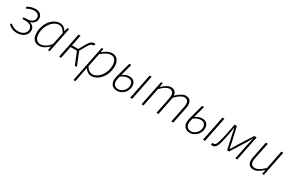

<svg xmlns="http://www.w3.org/2000/svg" viewBox="130 -1733 4780 3193"><g transform="rotate(30 2520.0 -137.0)"><path d="M166 12C271 12 358 -48 358 -141C358 -206 319 -238 273 -252V-256C326 -272 372 -316 372 -378C372 -451 318 -492 245 -492C180 -492 130 -472 84 -444L101 -416C141 -441 186 -456 240 -456C290 -456 335 -431 335 -374C335 -314 283 -272 180 -272H137L131 -238H188C271 -238 321 -206 321 -140C321 -69 251 -23 170 -23C116 -23 56 -42 19 -85L-3 -62C38 -10 107 12 166 12Z M591 12C657 12 719 -25 768 -77H772L761 0H793L890 -480H858L839 -413H835C810 -460 768 -492 711 -492C579 -492 451 -345 451 -161C451 -48 506 12 591 12ZM598 -22C531 -22 489 -70 489 -168C489 -313 595 -458 710 -458C756 -458 795 -433 831 -370L780 -127C723 -60 661 -22 598 -22Z M974 0H1012L1060 -234H1182L1276 0H1316L1214 -252L1282 -371C1318 -436 1345 -448 1369 -448C1374 -448 1377 -448 1383 -446L1394 -484C1389 -486 1381 -488 1372 -488C1336 -488 1299 -470 1253 -388L1186 -269H1067L1109 -480H1071Z M1375 218H1413L1446 43L1468 -66H1470C1497 -21 1540 12 1597 12C1729 12 1857 -134 1857 -319C1857 -430 1802 -492 1717 -492C1651 -492 1591 -453 1540 -411H1536L1547 -480H1515ZM1598 -22C1552 -22 1513 -45 1477 -106L1530 -367C1585 -420 1656 -458 1710 -458C1776 -458 1818 -409 1818 -312C1818 -166 1713 -22 1598 -22Z M2092 12C2184 12 2276 -71 2276 -182C2276 -248 2235 -301 2159 -301C2117 -301 2077 -292 2023 -254L2083 -480H2045L1966 -186C1962 -170 1958 -145 1958 -118C1958 -32 2014 12 2092 12ZM2097 -21C2039 -21 1996 -47 1996 -125C1996 -146 2002 -177 2014 -217C2074 -259 2112 -268 2151 -268C2208 -268 2239 -230 2239 -174C2239 -87 2162 -21 2097 -21ZM2339 0H2378L2474 -480H2436Z M2558 0H2596L2668 -355C2735 -426 2798 -457 2829 -457C2888 -457 2913 -427 2913 -367C2913 -348 2911 -334 2905 -305L2844 0H2882L2953 -355C3021 -426 3084 -457 3115 -457C3174 -457 3199 -427 3199 -367C3199 -348 3197 -334 3191 -305L3129 0H3168L3230 -310C3236 -338 3238 -351 3238 -375C3238 -444 3205 -492 3125 -492C3078 -492 3017 -456 2950 -391C2947 -445 2919 -492 2840 -492C2793 -492 2733 -454 2680 -403H2676L2687 -480H2655Z M3490 12C3582 12 3674 -71 3674 -182C3674 -248 3633 -301 3557 -301C3515 -301 3475 -292 3421 -254L3481 -480H3443L3364 -186C3360 -170 3356 -145 3356 -118C3356 -32 3412 12 3490 12ZM3495 -21C3437 -21 3394 -47 3394 -125C3394 -146 3400 -177 3412 -217C3472 -259 3510 -268 3549 -268C3606 -268 3637 -230 3637 -174C3637 -87 3560 -21 3495 -21ZM3737 0H3776L3872 -480H3834Z M3926 8C3972 8 4005 -33 4028 -125C4055 -236 4072 -321 4087 -430H4091C4099 -389 4105 -354 4113 -316L4173 -48H4211L4380 -316C4401 -354 4422 -390 4445 -430H4449C4436 -378 4422 -314 4414 -278L4358 0H4395L4491 -480H4445L4276 -213C4252 -174 4225 -130 4201 -88H4197C4189 -129 4180 -172 4172 -212L4111 -480H4067C4047 -363 4024 -249 3993 -133C3974 -63 3956 -31 3926 -31C3918 -31 3909 -33 3903 -35L3891 2C3899 6 3912 8 3926 8Z M4711 12C4769 12 4827 -28 4882 -79H4886L4875 0H4907L5003 -480H4965L4894 -125C4821 -53 4764 -23 4721 -23C4660 -23 4635 -53 4635 -113C4635 -132 4637 -146 4643 -175L4705 -480H4667L4605 -170C4599 -142 4597 -129 4597 -105C4597 -36 4629 12 4711 12Z"/></g></svg>

Font: Source Sans Pro Light
Style: Italic
Weight: 300
Italic angle: -11°
Designer: Paul D. Hunt
Foundry: Adobe Systems Incorporated
Version: Version 3.006;hotconv 1.0.111;makeotfexe 2.5.65597